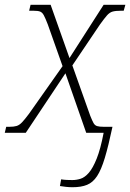

<svg xmlns="http://www.w3.org/2000/svg" viewBox="-43 -556 545 804"><path d="M261 228Q247 228 233.5 226.5Q220 225 208 223L213 195Q225 197 237.5 197.5Q250 198 260 198Q277 198 294.5 192.5Q312 187 329 167.5Q346 148 362 108Q378 68 391 0H318L231 -249L65 0H-23L-17 -25H-4Q15 -25 26.5 -28.5Q38 -32 49 -43.5Q60 -55 78 -79L219 -279L157 -454Q147 -480 140.5 -492Q134 -504 125 -507.5Q116 -511 98 -511H79L85 -536H169L248 -313L391 -536H482L475 -511H463Q441 -511 428.5 -507.5Q416 -504 405 -491.5Q394 -479 376 -454L260 -282L335 -71Q343 -51 348.5 -41Q354 -31 363.5 -28Q373 -25 392 -25H428Q411 55 396 105Q381 155 363.5 181.5Q346 208 321.5 218Q297 228 261 228Z"/></svg>

Font: Noto Serif ExtraLight
Style: Italic
Weight: 200
Italic angle: -12°
Designer: Monotype Design Team
Foundry: Monotype Imaging Inc.
Version: Version 2.014; ttfautohint (v1.8.4.7-5d5b)